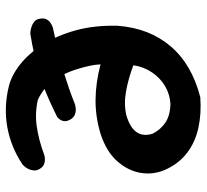

<svg xmlns="http://www.w3.org/2000/svg" viewBox="-44 -648 686 637"><g transform="rotate(-90 298.5 -329.0)"><path d="M295 -7Q240 -3 192.5 -13.5Q145 -24 109.5 -51.5Q74 -79 54 -124Q37 -163 44 -205Q51 -247 83 -283Q115 -319 174 -338Q230 -355 286.5 -354.5Q343 -354 404 -338Q403 -357 399 -375Q395 -393 390 -409.5Q385 -426 380 -439Q366 -475 343.5 -502.5Q321 -530 286 -546Q241 -556 197.5 -549.5Q154 -543 110 -527Q110 -527 104.5 -525Q99 -523 90.5 -522.5Q82 -522 73.5 -525Q65 -528 59 -537Q51 -548 52 -559Q53 -570 57.5 -578.5Q62 -587 67 -592Q72 -597 72 -597Q131 -636 197 -647.5Q263 -659 332 -642Q368 -633 404 -604.5Q440 -576 469.5 -530Q499 -484 516.5 -421.5Q534 -359 532 -281Q524 -176 464 -105.5Q404 -35 295 -7ZM273 -106Q305 -108 332 -124Q359 -140 377.5 -167.5Q396 -195 401 -229Q356 -246 313.5 -253.5Q271 -261 234 -252Q154 -228 174 -165Q187 -139 210.5 -123Q234 -107 273 -106ZM272 -423Q272 -423 266 -421.5Q260 -420 252 -420Q244 -420 235.5 -424Q227 -428 221 -438Q215 -449 215.5 -457Q216 -465 219.5 -470.5Q223 -476 226.5 -479Q230 -482 230 -482Q256 -495 280.5 -506Q305 -517 329.5 -526.5Q354 -536 381 -543.5Q408 -551 438.5 -558Q469 -565 506 -571Q506 -571 512.5 -570.5Q519 -570 528.5 -567Q538 -564 545.5 -558Q553 -552 555 -541Q558 -527 554 -518.5Q550 -510 543 -505Q536 -500 530.5 -498Q525 -496 525 -496Q489 -488 462.5 -482Q436 -476 413.5 -470Q391 -464 370 -457.5Q349 -451 325.5 -443Q302 -435 272 -423Z"/></g></svg>

Font: Sour Gummy Medium
Style: Regular
Weight: 500
Designer: Stefie Justprince
Foundry: Eifetstype
Version: Version 1.000